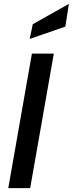

<svg xmlns="http://www.w3.org/2000/svg" viewBox="-20 -979 378 999"><path d="M23 0 146 -700H260L137 0ZM134.5 -776.5 150.5 -853 338.5 -959 320 -840.5Z"/></svg>

Font: Cabin SemiCondensedSemiBold
Style: Italic
Weight: 600
Width: 4
Italic angle: -10°
Designer: Pablo Impallari
Foundry: Pablo Impallari. http://www.impallari.com Igino Marini. http://www.ikern.com
Version: Version 3.001